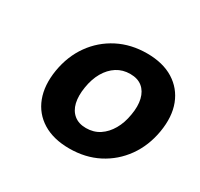

<svg xmlns="http://www.w3.org/2000/svg" viewBox="-100 -865 700 673"><g transform="rotate(30 250.0 -528.5)"><path d="M248.5 -315.4Q184.6 -315.4 141.1 -342Q97.7 -368.7 79.6 -416.5Q61.5 -464.4 71.8 -527.8Q82.5 -591.8 116.5 -639.4Q150.4 -687 202.6 -713.9Q254.9 -740.7 319.3 -740.7Q383.8 -740.7 427 -713.9Q470.2 -687 488.5 -639.4Q506.8 -591.8 496.1 -527.8Q485.4 -464.4 451.2 -416.5Q417 -368.7 365.2 -342Q313.5 -315.4 248.5 -315.4ZM263.7 -406.7Q294.4 -406.7 317.9 -422.1Q341.3 -437.5 356.9 -464.6Q372.6 -491.7 378.4 -527.8Q384.8 -564 378.2 -591.3Q371.6 -618.7 353 -633.8Q334.5 -648.9 304.2 -648.9Q273.9 -648.9 250.2 -633.8Q226.6 -618.7 210.9 -591.6Q195.3 -564.5 189.5 -527.8Q183.6 -491.7 189.9 -464.6Q196.3 -437.5 215.1 -422.1Q233.9 -406.7 263.7 -406.7Z"/></g></svg>

Font: Inter 20pt
Style: Bold Italic
Weight: 700
Italic angle: -9.3988°
Version: Version 4.001;git-66647c0bb